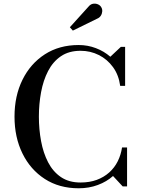

<svg xmlns="http://www.w3.org/2000/svg" viewBox="-20 -1002 774 1032"><path d="M403 10Q298.5 10 221 -40Q143.5 -90 100.8 -177Q58 -264 58 -375Q58 -486.5 100.8 -573.2Q143.5 -660 221 -710Q298.5 -760 403 -760Q451.5 -760 495.5 -743.2Q539.5 -726.5 573 -697L629.5 -750H652.5V-540.5H626Q618 -599.5 587.2 -641.5Q556.5 -683.5 511.2 -706.2Q466 -729 413 -729Q350.5 -729 307.5 -699.8Q264.5 -670.5 238.5 -620.2Q212.5 -570 200.8 -506.5Q189 -443 189 -375Q189 -307 200.8 -243.5Q212.5 -180 238.5 -129.8Q264.5 -79.5 307.5 -50.2Q350.5 -21 413 -21Q461.5 -21 500 -35.2Q538.5 -49.5 567 -75Q595.5 -100.5 612.8 -135Q630 -169.5 636 -209.5H663V0H639.5L587.5 -56Q553.5 -25.5 506 -7.8Q458.5 10 403 10ZM371.5 -837.5 355.5 -855.5 454.5 -965Q466 -979.5 480 -981.8Q494 -984 506.2 -978.8Q518.5 -973.5 524 -963.5Q530.5 -953.5 529.5 -940.5Q528.5 -927.5 521.5 -917Q514.5 -906.5 502 -901.5Z"/></svg>

Font: Bodoni Moda 9pt Medium
Style: Regular
Weight: 500
Designer: Owen Earl
Foundry: indestructible type
Version: Version 2.005